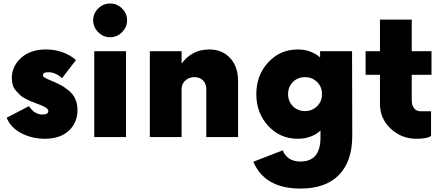

<svg xmlns="http://www.w3.org/2000/svg" viewBox="-20 -798 2551 1118"><path d="M241.2 10Q167.5 10 105 -21.9Q42.5 -53.8 18.8 -112.5L148.8 -180Q180 -131.2 227.5 -131.2Q261.2 -131.2 261.2 -151.2Q261.2 -170 210 -188.8L187.5 -197.5Q166.2 -205 158.1 -208.8Q150 -212.5 128.8 -223.1Q107.5 -233.8 97.5 -243.8Q87.5 -253.8 73.8 -268.8Q60 -283.8 54.4 -302.5Q48.8 -321.2 48.8 -343.8Q48.8 -411.2 102.5 -460.6Q156.2 -510 247.5 -510Q348.8 -510 422.5 -448.8L341.2 -342.5Q303.8 -377.5 261.2 -377.5Q230 -377.5 230 -358.8Q230 -347.5 271.2 -331.2Q305 -317.5 328.1 -305.6Q351.2 -293.8 377.5 -273.1Q403.8 -252.5 417.5 -223.8Q431.2 -195 431.2 -157.5Q431.2 -83.8 380.6 -36.9Q330 10 241.2 10Z M690.6 -610.6Q661.2 -581.2 621.2 -581.2Q581.2 -581.2 551.9 -610.6Q522.5 -640 522.5 -680Q522.5 -720 551.9 -748.8Q581.2 -777.5 621.2 -777.5Q661.2 -777.5 690.6 -748.8Q720 -720 720 -680Q720 -640 690.6 -610.6ZM528.8 0V-500H713.8V0Z M1198.8 -510Q1273.8 -510 1320 -460Q1366.2 -410 1366.2 -326.2V0H1181.2V-280Q1181.2 -310 1162.5 -329.4Q1143.8 -348.8 1112.5 -348.8Q1081.2 -348.8 1059.4 -329.4Q1037.5 -310 1037.5 -280V0H852.5V-500H1037.5V-427.5Q1097.5 -510 1198.8 -510Z M2030 -500 2031.2 -7.5Q2031.2 141.2 1953.8 220.6Q1876.2 300 1730 300Q1521.2 300 1455 143.8L1626.2 77.5Q1652.5 142.5 1730 142.5Q1846.2 142.5 1846.2 2.5V-37.5Q1792.5 10 1713.8 10Q1611.2 10 1541.9 -65Q1472.5 -140 1472.5 -250Q1472.5 -360 1541.9 -435Q1611.2 -510 1713.8 -510Q1790 -510 1843.8 -463.8V-500ZM1756.2 -151.2Q1797.5 -151.2 1826.2 -179.4Q1855 -207.5 1855 -250Q1855 -292.5 1826.2 -320.6Q1797.5 -348.8 1756.2 -348.8Q1713.8 -348.8 1685.6 -320.6Q1657.5 -292.5 1657.5 -250Q1657.5 -207.5 1685.6 -179.4Q1713.8 -151.2 1756.2 -151.2Z M2492.5 -362.5H2377.5V-215Q2377.5 -185 2391.2 -167.5Q2405 -150 2428.8 -150H2490V-6.2Q2466.2 10 2405 10Q2317.5 10 2255 -48.8Q2192.5 -107.5 2192.5 -192.5V-362.5H2108.8V-500H2192.5V-683.8H2377.5V-500H2492.5Z"/></svg>

Font: Now Alt Black
Style: Regular
Weight: 900
Designer: Alfredo Marco Pradil
Foundry: Alfredo Marco Pradil
Version: Version 1.002;PS 001.002;hotconv 1.0.88;makeotf.lib2.5.64775